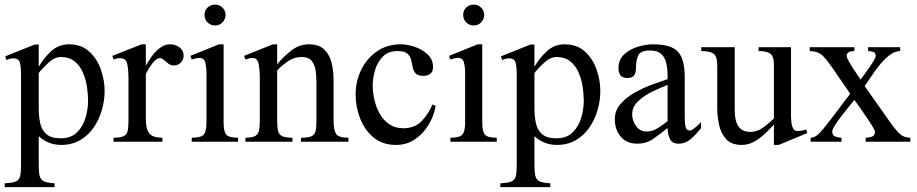

<svg xmlns="http://www.w3.org/2000/svg" viewBox="-25 -606 3923 821"><path d="M422.4 -217.3Q422.4 -176.3 410.6 -135.5Q398.9 -94.7 375.7 -60.8Q352.5 -26.9 317.6 -6.6Q282.7 13.7 236.3 13.7Q180.7 13.7 140.6 -23.9V99.6Q140.6 129.4 144.5 146Q148.4 162.6 162.8 169.4Q177.2 176.3 208.5 177.7V194.3H-4.9V177.7Q28.3 176.3 43 169.7Q57.6 163.1 61.3 146.2Q64.9 129.4 64.9 97.2V-285.2Q64.9 -318.4 60.3 -337.4Q55.7 -356.4 32.2 -356.4Q16.6 -356.4 2.4 -349.1L-2.4 -365.2L123.5 -415.5H140.6V-320.3Q161.1 -356.4 193.1 -386.5Q225.1 -416.5 270 -416.5Q322.8 -416.5 356.4 -385.7Q390.1 -355 406.2 -308.8Q422.4 -262.7 422.4 -217.3ZM351.6 -175.3Q351.6 -203.1 346.7 -235.4Q341.8 -267.6 329.1 -296.6Q316.4 -325.7 293.5 -344Q270.5 -362.3 234.9 -362.3Q210.9 -362.3 187.5 -342.3Q164.1 -322.3 140.6 -293.9V-143.1Q140.6 -109.4 146.7 -80.1Q152.8 -50.8 173.1 -32.7Q193.4 -14.6 234.9 -14.6Q278.3 -14.6 304 -39.8Q329.6 -64.9 340.6 -102.1Q351.6 -139.2 351.6 -175.3Z M760.3 -367.2Q760.3 -351.1 748.3 -338.6Q736.3 -326.2 719.7 -326.2Q705.1 -326.2 694.8 -334Q684.6 -341.8 676 -349.6Q667.5 -357.4 657.2 -357.4Q644.5 -357.4 628.7 -337.6Q612.8 -317.9 598.6 -289.6V-93.8Q598.6 -55.2 613.3 -36.1Q627.9 -17.1 669.4 -17.1V0H460.4V-17.1Q490.7 -17.1 504.2 -23.9Q517.6 -30.8 521 -46.9Q524.4 -63 524.4 -91.3V-266.1Q524.4 -308.1 519 -332.8Q513.7 -357.4 487.8 -357.4Q475.6 -357.4 460.4 -351.6L455.6 -367.2L580.6 -416.5H598.6V-325.2Q608.9 -343.8 624 -365Q639.2 -386.2 659.2 -401.4Q679.2 -416.5 703.1 -416.5Q724.6 -416.5 742.4 -403.6Q760.3 -390.6 760.3 -367.2Z M939.5 -542.5Q939.5 -523.9 926.5 -510.5Q913.6 -497.1 894.5 -497.1Q876 -497.1 862.8 -510Q849.6 -522.9 849.6 -542.5Q849.6 -561.5 862.8 -574Q876 -586.4 894.5 -586.4Q913.1 -586.4 926.3 -573.5Q939.5 -560.5 939.5 -542.5ZM993.2 0H794.9V-17.1Q834.5 -17.1 846.2 -30.5Q857.9 -43.9 857.9 -82.5V-298.8Q857.9 -318.8 853 -338.6Q848.1 -358.4 826.7 -358.4Q819.8 -358.4 811.5 -356.2Q803.2 -354 794.9 -351.6L789.1 -367.2L911.6 -416.5H931.2V-82.5Q931.2 -43.9 942.4 -30.5Q953.6 -17.1 993.2 -17.1Z M1464.8 0H1262.2V-17.1Q1293 -17.1 1306.9 -23.4Q1320.8 -29.8 1324.5 -46.1Q1328.1 -62.5 1328.1 -91.3V-256.8Q1328.1 -279.8 1324.7 -304.2Q1321.3 -328.6 1307.9 -345.5Q1294.4 -362.3 1264.6 -362.3Q1232.9 -362.3 1206.5 -344.2Q1180.2 -326.2 1160.2 -304.7V-91.3Q1160.2 -63 1163.8 -46.9Q1167.5 -30.8 1181.4 -23.9Q1195.3 -17.1 1225.6 -17.1V0H1024.4V-17.1Q1054.2 -17.1 1066.9 -24.9Q1079.6 -32.7 1082.8 -49.3Q1085.9 -65.9 1085.9 -91.3V-277.8Q1085.9 -308.1 1080.6 -333.3Q1075.2 -358.4 1054.7 -358.4Q1047.4 -358.4 1039.6 -356.2Q1031.7 -354 1024.4 -351.6L1018.6 -367.2L1142.1 -416.5H1160.2V-331.1Q1184.6 -361.3 1219.2 -388.9Q1253.9 -416.5 1295.4 -416.5Q1339.4 -416.5 1362.3 -393.6Q1385.3 -370.6 1393.3 -335.7Q1401.4 -300.8 1401.4 -264.2V-91.3Q1401.4 -52.7 1411.1 -34.9Q1420.9 -17.1 1464.8 -17.1Z M1824.2 -159.2 1837.9 -153.3Q1831.1 -111.8 1808.3 -73.5Q1785.6 -35.2 1750 -10.7Q1714.4 13.7 1668.5 13.7Q1609.9 13.7 1571.5 -18.8Q1533.2 -51.3 1514.4 -100.8Q1495.6 -150.4 1495.6 -201.7Q1495.6 -258.3 1519.3 -307.1Q1543 -356 1586.4 -386.2Q1629.9 -416.5 1689 -416.5Q1716.3 -416.5 1748.3 -405.8Q1780.3 -395 1803.5 -373.3Q1826.7 -351.6 1826.7 -319.3Q1826.7 -299.8 1815.4 -290.8Q1804.2 -281.7 1785.2 -281.7Q1761.2 -281.7 1752 -292.5Q1742.7 -303.2 1739.7 -319.1Q1736.8 -335 1732.9 -350.6Q1729 -366.2 1716.6 -377Q1704.1 -387.7 1674.3 -387.7Q1635.7 -387.7 1612.5 -364.5Q1589.4 -341.3 1579.1 -307.1Q1568.8 -272.9 1568.8 -240.2Q1568.8 -210.4 1576.2 -178.5Q1583.5 -146.5 1599.1 -119.1Q1614.7 -91.8 1639.6 -74.7Q1664.6 -57.6 1699.7 -57.6Q1748.5 -57.6 1778.1 -88.4Q1807.6 -119.1 1824.2 -159.2Z M2045.4 -542.5Q2045.4 -523.9 2032.5 -510.5Q2019.5 -497.1 2000.5 -497.1Q1981.9 -497.1 1968.8 -510Q1955.6 -522.9 1955.6 -542.5Q1955.6 -561.5 1968.8 -574Q1981.9 -586.4 2000.5 -586.4Q2019 -586.4 2032.2 -573.5Q2045.4 -560.5 2045.4 -542.5ZM2099.1 0H1900.9V-17.1Q1940.4 -17.1 1952.1 -30.5Q1963.9 -43.9 1963.9 -82.5V-298.8Q1963.9 -318.8 1959 -338.6Q1954.1 -358.4 1932.6 -358.4Q1925.8 -358.4 1917.5 -356.2Q1909.2 -354 1900.9 -351.6L1895 -367.2L2017.6 -416.5H2037.1V-82.5Q2037.1 -43.9 2048.3 -30.5Q2059.6 -17.1 2099.1 -17.1Z M2542 -217.3Q2542 -176.3 2530.3 -135.5Q2518.6 -94.7 2495.4 -60.8Q2472.2 -26.9 2437.3 -6.6Q2402.3 13.7 2356 13.7Q2300.3 13.7 2260.3 -23.9V99.6Q2260.3 129.4 2264.2 146Q2268.1 162.6 2282.5 169.4Q2296.9 176.3 2328.1 177.7V194.3H2114.7V177.7Q2147.9 176.3 2162.6 169.7Q2177.2 163.1 2180.9 146.2Q2184.6 129.4 2184.6 97.2V-285.2Q2184.6 -318.4 2179.9 -337.4Q2175.3 -356.4 2151.9 -356.4Q2136.2 -356.4 2122.1 -349.1L2117.2 -365.2L2243.2 -415.5H2260.3V-320.3Q2280.8 -356.4 2312.7 -386.5Q2344.7 -416.5 2389.6 -416.5Q2442.4 -416.5 2476.1 -385.7Q2509.8 -355 2525.9 -308.8Q2542 -262.7 2542 -217.3ZM2471.2 -175.3Q2471.2 -203.1 2466.3 -235.4Q2461.4 -267.6 2448.7 -296.6Q2436 -325.7 2413.1 -344Q2390.1 -362.3 2354.5 -362.3Q2330.6 -362.3 2307.1 -342.3Q2283.7 -322.3 2260.3 -293.9V-143.1Q2260.3 -109.4 2266.4 -80.1Q2272.5 -50.8 2292.7 -32.7Q2313 -14.6 2354.5 -14.6Q2397.9 -14.6 2423.6 -39.8Q2449.2 -64.9 2460.2 -102.1Q2471.2 -139.2 2471.2 -175.3Z M2972.7 -84V-58.6Q2956.1 -36.1 2931.6 -13.9Q2907.2 8.3 2876.5 8.3Q2848.1 8.3 2838.9 -13.2Q2829.6 -34.7 2829.6 -58.6Q2800.3 -35.2 2770 -13.4Q2739.7 8.3 2700.2 8.3Q2654.3 8.3 2629.2 -21.7Q2604 -51.8 2604 -96.2Q2604 -132.8 2627.9 -160.9Q2651.9 -189 2688.2 -209.5Q2724.6 -230 2762.9 -244.1Q2801.3 -258.3 2829.6 -267.6V-284.2Q2829.6 -311.5 2824.2 -335.7Q2818.8 -359.9 2802.7 -375Q2786.6 -390.1 2753.9 -390.1Q2713.9 -390.1 2704.1 -368.9Q2694.3 -347.7 2694.3 -314.5Q2694.3 -294.9 2686.5 -283.7Q2678.7 -272.5 2656.7 -272.5Q2636.2 -272.5 2627.9 -284.2Q2619.6 -295.9 2619.6 -314.5Q2619.6 -351.1 2644 -373.5Q2668.5 -396 2702.9 -406.2Q2737.3 -416.5 2767.6 -416.5Q2844.2 -416.5 2873.5 -385.3Q2902.8 -354 2902.8 -278.3V-140.6Q2902.8 -123.5 2903.1 -102.3Q2903.3 -81.1 2905.3 -69.8Q2906.2 -61.5 2910.6 -54.7Q2915 -47.9 2924.3 -47.9Q2931.2 -47.9 2940.9 -55.2Q2950.7 -62.5 2959.7 -71Q2968.8 -79.6 2972.7 -84ZM2829.6 -87.9V-242.7Q2799.8 -231.4 2764.4 -214.4Q2729 -197.3 2703.6 -173.1Q2678.2 -148.9 2678.2 -116.7Q2678.2 -90.3 2694.8 -66.9Q2711.4 -43.5 2741.2 -43.5Q2764.2 -43.5 2787.8 -58.3Q2811.5 -73.2 2829.6 -87.9Z M3427.2 -37.1 3304.7 13.7H3284.2V-73.2Q3266.6 -54.2 3245.4 -33.9Q3224.1 -13.7 3199.5 0Q3174.8 13.7 3146.5 13.7Q3102.5 13.7 3080.1 -11Q3057.6 -35.6 3049.8 -72.3Q3042 -108.9 3042 -144V-325.2Q3042 -364.7 3026.6 -376.2Q3011.2 -387.7 2973.6 -387.7V-404.3H3116.7V-134.3Q3116.7 -111.3 3121.8 -90.1Q3127 -68.8 3141.6 -55.4Q3156.2 -42 3183.6 -42Q3212.4 -42 3238.8 -61Q3265.1 -80.1 3284.2 -99.6V-328.6Q3284.2 -365.7 3268.6 -376.7Q3252.9 -387.7 3218.8 -387.7V-404.3H3357.4V-106.4Q3357.4 -97.7 3358.9 -83.3Q3360.4 -68.8 3366 -57.4Q3371.6 -45.9 3384.8 -45.9Q3404.3 -45.9 3421.4 -52.7Z M3867.7 0H3676.8V-17.1Q3689.5 -17.1 3702.9 -21.5Q3716.3 -25.9 3716.3 -42Q3716.3 -48.3 3704.8 -67.1Q3693.4 -85.9 3677.5 -109.1Q3661.6 -132.3 3647.7 -151.9Q3633.8 -171.4 3628.4 -178.7Q3622.1 -170.9 3606.7 -152.1Q3591.3 -133.3 3574.5 -111.6Q3557.6 -89.8 3545.7 -71Q3533.7 -52.2 3533.7 -43.5Q3533.7 -26.9 3547.4 -22Q3561 -17.1 3573.2 -17.1V0H3441.4V-17.1Q3458.5 -17.1 3475.6 -33.4Q3492.7 -49.8 3525.4 -92.8L3610.4 -205.1L3533.7 -316.9Q3512.2 -348.1 3493.2 -367.4Q3474.1 -386.7 3437.5 -387.7V-404.3H3628.4V-387.7Q3595.2 -387.7 3595.2 -366.2Q3595.2 -361.3 3602.8 -347.2Q3610.4 -333 3621.1 -316.4Q3631.8 -299.8 3641.4 -285.6Q3650.9 -271.5 3654.8 -265.6Q3659.2 -271.5 3669.4 -285.4Q3679.7 -299.3 3691.4 -316.2Q3703.1 -333 3711.4 -347.2Q3719.7 -361.3 3719.7 -367.2Q3719.7 -380.4 3709 -384Q3698.2 -387.7 3687 -387.7V-404.3H3824.2V-387.7Q3800.8 -387.2 3778.3 -369.9Q3755.9 -352.5 3735.8 -327.6Q3715.8 -302.7 3699.7 -278.1Q3683.6 -253.4 3672.4 -237.8L3777.3 -88.9Q3798.8 -58.6 3812.5 -43.5Q3826.2 -28.3 3838.6 -22.9Q3851.1 -17.6 3867.7 -17.1Z"/></svg>

Font: Scheherazade New
Style: Regular
Weight: 400
Designer: SIL International
Foundry: SIL International
Version: Version 4.000